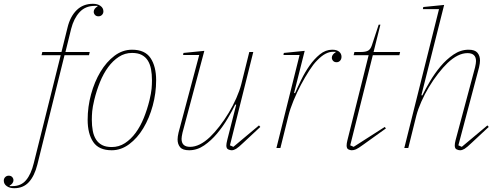

<svg xmlns="http://www.w3.org/2000/svg" viewBox="-137 -780 2628 1012"><path d="M-62 212Q-86 212 -101.5 201Q-117 190 -117 172Q-117 161 -109.5 153.5Q-102 146 -91 146Q-79 146 -72.5 153.5Q-66 161 -66 170Q-66 179 -72 186.5Q-78 194 -86 198V201H-71Q-26 201 0.5 169.5Q27 138 41 80L183 -489H82L86 -506H187L219 -635Q233 -693 267 -726.5Q301 -760 353 -760Q377 -760 392.5 -749Q408 -738 408 -720Q408 -709 400.5 -701.5Q393 -694 382 -694Q370 -694 363.5 -701.5Q357 -709 357 -718Q357 -727 363 -734.5Q369 -742 377 -746V-749H362Q313 -749 282.5 -716Q252 -683 238 -628L208 -506H336L332 -489H203L60 87Q45 147 15.5 179.5Q-14 212 -62 212Z M452 -5Q490 -5 521.5 -25.5Q553 -46 578 -80Q603 -114 621 -158.5Q639 -203 651 -252Q660 -290 662 -312.5Q664 -335 664 -357Q664 -389 659 -415.5Q654 -442 642 -461Q630 -480 610 -490.5Q590 -501 559 -501Q521 -501 489.5 -480.5Q458 -460 433 -426Q408 -392 390 -347.5Q372 -303 360 -254Q351 -216 349 -193.5Q347 -171 347 -149Q347 -117 352 -90.5Q357 -64 369 -45Q381 -26 401 -15.5Q421 -5 452 -5ZM452 12Q384 12 354.5 -31.5Q325 -75 325 -149Q325 -217 343 -283Q361 -349 392.5 -401.5Q424 -454 466.5 -486Q509 -518 559 -518Q627 -518 656.5 -474Q686 -430 686 -357Q686 -289 668 -223Q650 -157 618.5 -104.5Q587 -52 544 -20Q501 12 452 12Z M860 12Q826 12 812.5 -4Q799 -20 799 -45Q799 -59 804 -81L913 -490H828L830 -501L940 -512L825 -81Q820 -59 820 -48Q820 -6 865 -6Q915 -6 970 -58Q994 -81 1020 -114.5Q1046 -148 1068.5 -185.5Q1091 -223 1108.5 -262.5Q1126 -302 1135 -337L1177 -506H1198L1075 -14L1093 -6L1228 -119L1235 -111L1146 -28Q1120 -3 1107.5 4.5Q1095 12 1084 12Q1076 12 1066 7.5Q1056 3 1056 -13Q1056 -23 1061 -43L1108 -228L1103 -229Q1087 -196 1062.5 -154.5Q1038 -113 1007 -76Q976 -39 939 -13.5Q902 12 860 12Z M1442 -490H1357L1359 -501L1469 -512L1413 -290L1418 -289Q1431 -319 1450.5 -359Q1470 -399 1494.5 -434Q1519 -469 1549 -493.5Q1579 -518 1614 -518Q1638 -518 1650.5 -507.5Q1663 -497 1663 -481Q1663 -468 1655.5 -460Q1648 -452 1637 -452Q1625 -452 1618.5 -459.5Q1612 -467 1612 -476Q1612 -485 1618 -492.5Q1624 -500 1632 -504V-507H1617Q1599 -507 1578.5 -496.5Q1558 -486 1533 -460Q1515 -442 1493 -408Q1471 -374 1449.5 -333.5Q1428 -293 1410 -249.5Q1392 -206 1383 -169L1341 0H1320Z M1717 12Q1709 12 1699.5 7.5Q1690 3 1690 -13Q1690 -24 1694 -40L1806 -489H1727L1731 -506H1766Q1790 -506 1803 -513Q1816 -520 1823 -541L1859 -650H1868L1832 -506H1972L1968 -489H1828L1709 -14L1727 -6L1891 -111L1897 -103L1777 -17Q1751 2 1739.5 7Q1728 12 1717 12Z M2288 12Q2280 12 2270 7.5Q2260 3 2260 -13Q2260 -24 2264 -40L2367 -425Q2372 -447 2372 -458Q2372 -500 2327 -500Q2277 -500 2222 -448Q2198 -425 2172 -391.5Q2146 -358 2123.5 -320.5Q2101 -283 2083.5 -243.5Q2066 -204 2057 -169L2015 0H1994L2177 -732H2092L2094 -743L2204 -754L2084 -278L2089 -277Q2105 -310 2129.5 -351.5Q2154 -393 2185 -430Q2216 -467 2253.5 -492.5Q2291 -518 2333 -518Q2366 -518 2379.5 -502Q2393 -486 2393 -461Q2393 -447 2388 -425L2279 -14L2297 -6L2432 -119L2439 -111L2350 -28Q2324 -3 2311.5 4.5Q2299 12 2288 12Z"/></svg>

Font: IBM Plex Serif Thin
Style: Italic
Weight: 100
Italic angle: -14°
Designer: Mike Abbink, Paul van der Laan, Pieter van Rosmalen
Foundry: Bold Monday
Version: Version 3.001